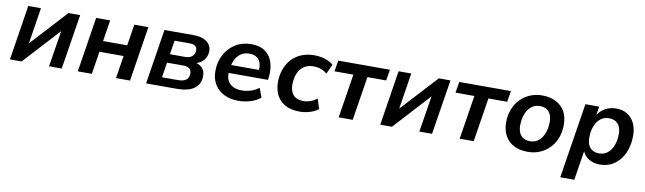

<svg xmlns="http://www.w3.org/2000/svg" viewBox="-40 -1001 5652 1683"><g transform="rotate(10 2786.0 -159.5)"><path d="M33 0 110 -489H223L166 -128H136L468 -489H572L494 0H381L439 -362H469L137 0Z M637 0 714 -489H839L809 -300H1024L1054 -489H1179L1102 0H977L1009 -202H794L762 0Z M1245 0 1322 -489H1577Q1634 -489 1670 -474Q1706 -459 1723.5 -433.5Q1741 -408 1741 -376Q1741 -339 1724.5 -310.5Q1708 -282 1678.5 -265.5Q1649 -249 1608 -245L1611 -259Q1665 -255 1695.5 -227Q1726 -199 1726 -149Q1726 -79 1674 -39.5Q1622 0 1517 0ZM1373 -77H1515Q1565 -77 1588.5 -96.5Q1612 -116 1612 -153Q1612 -182 1593 -196.5Q1574 -211 1537 -211H1394ZM1406 -288H1543Q1581 -288 1604 -307.5Q1627 -327 1627 -362Q1627 -387 1609.5 -399.5Q1592 -412 1560 -412H1426Z M2067 10Q1993 10 1938.5 -17.5Q1884 -45 1854 -95Q1824 -145 1824 -212Q1824 -294 1858.5 -358.5Q1893 -423 1954 -461Q2015 -499 2094 -499Q2174 -499 2221 -463.5Q2268 -428 2285.5 -369.5Q2303 -311 2295 -242L2292 -216H1924L1934 -288H2214L2197 -273Q2203 -313 2194 -344.5Q2185 -376 2160.5 -395Q2136 -414 2093 -414Q2049 -414 2019 -394Q1989 -374 1972 -342.5Q1955 -311 1949 -275L1944 -244Q1936 -195 1949.5 -159.5Q1963 -124 1996 -104.5Q2029 -85 2078 -85Q2122 -85 2161.5 -97.5Q2201 -110 2232 -135L2263 -53Q2228 -23 2175.5 -6.5Q2123 10 2067 10Z M2614 10Q2536 10 2484.5 -18Q2433 -46 2407 -96.5Q2381 -147 2381 -213Q2381 -267 2397.5 -318.5Q2414 -370 2448 -410.5Q2482 -451 2534.5 -475Q2587 -499 2658 -499Q2707 -499 2752 -484.5Q2797 -470 2825 -445L2786 -358Q2764 -379 2732.5 -390.5Q2701 -402 2666 -402Q2623 -402 2593 -386Q2563 -370 2544.5 -342.5Q2526 -315 2517.5 -282Q2509 -249 2509 -214Q2509 -157 2537.5 -122Q2566 -87 2632 -87Q2660 -87 2691.5 -98Q2723 -109 2749 -131L2778 -42Q2759 -26 2731.5 -14Q2704 -2 2673.5 4Q2643 10 2614 10Z M2959 0 3021 -391H2853L2869 -489H3329L3313 -391H3146L3084 0Z M3329 0 3406 -489H3519L3462 -128H3432L3764 -489H3868L3790 0H3677L3735 -362H3765L3433 0Z M4036 0 4098 -391H3930L3946 -489H4406L4390 -391H4223L4161 0Z M4642 10Q4570 10 4518.5 -17Q4467 -44 4439.5 -94Q4412 -144 4412 -211Q4412 -277 4433 -330Q4454 -383 4491.5 -421Q4529 -459 4578 -479Q4627 -499 4684 -499Q4756 -499 4807.5 -472Q4859 -445 4886.5 -395.5Q4914 -346 4914 -278Q4914 -212 4893 -159Q4872 -106 4834.5 -68Q4797 -30 4748 -10Q4699 10 4642 10ZM4645 -85Q4691 -85 4722.5 -111Q4754 -137 4771 -182Q4788 -227 4788 -282Q4788 -341 4759.5 -372.5Q4731 -404 4681 -404Q4636 -404 4604 -378Q4572 -352 4555 -307.5Q4538 -263 4538 -207Q4538 -148 4566.5 -116.5Q4595 -85 4645 -85Z M4963 180 5069 -489H5191L5177 -397H5169Q5187 -429 5213 -452Q5239 -475 5272.5 -487Q5306 -499 5344 -499Q5400 -499 5441.5 -473.5Q5483 -448 5506 -400.5Q5529 -353 5529 -288Q5529 -205 5499.5 -137.5Q5470 -70 5415 -30Q5360 10 5283 10Q5227 10 5183.5 -17Q5140 -44 5123 -97H5132L5088 180ZM5260 -85Q5306 -85 5337.5 -111Q5369 -137 5386 -182Q5403 -227 5403 -282Q5403 -341 5374.5 -372.5Q5346 -404 5296 -404Q5251 -404 5219 -378Q5187 -352 5170 -307.5Q5153 -263 5153 -207Q5153 -148 5181.5 -116.5Q5210 -85 5260 -85Z"/></g></svg>

Font: Nunito Sans 12pt
Style: Bold Italic
Weight: 700
Italic angle: -9°
Designer: Vernon Adams
Foundry: Vernon Adams
Version: Version 3.101;gftools[0.9.27]